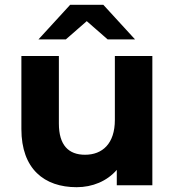

<svg xmlns="http://www.w3.org/2000/svg" viewBox="-20 -771 727 799"><path d="M341 -683 428 -607H542L410 -751H272L140 -607H254ZM458 -538V-272C458 -173 406 -127 334 -127C265 -127 225 -167 225 -257V-538H69V-234C69 -68 164 8 299 8C365 8 425 -17 466 -64V0H614V-538Z"/></svg>

Font: Montserrat Lite
Style: Bold
Weight: 700
Designer: Julieta Ulanovsky
Foundry: Julieta Ulanovsky
Version: Version 7.200;PS 007.200;hotconv 1.0.88;makeotf.lib2.5.64775